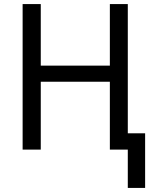

<svg xmlns="http://www.w3.org/2000/svg" viewBox="-20 -734 756 942"><path d="M607 0H519V-333H180V0H91V-714H180V-412H519V-714H607V-80H692V188H607Z"/></svg>

Font: Noto Sans Display
Style: Regular
Weight: 400
Designer: Monotype Design team
Foundry: Monotype Imaging Inc.
Version: Version 1.000